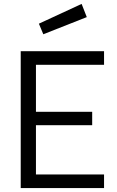

<svg xmlns="http://www.w3.org/2000/svg" viewBox="-20 -951 593 971"><path d="M84.8 0V-692H506.2V-623.4H161.8V-385.5H446.2V-317.7H161.8V-68.6H506.2V0ZM199 -777.7 176.7 -831.2 392.8 -931.2 418.9 -864.5Z"/></svg>

Font: Titillium Web
Style: Bold
Weight: 700
Designer: Mohamed Gaber, Accademia di Belle Arti di Urbino
Foundry: Kief Type Foundry, Accademia di Belle Arti di Urbino
Version: Version 3.000